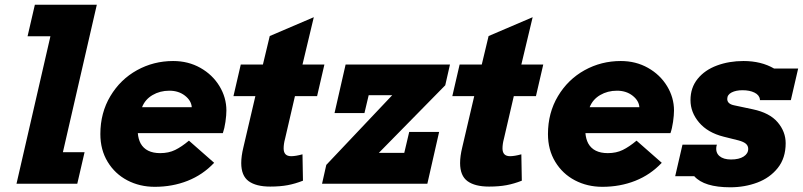

<svg xmlns="http://www.w3.org/2000/svg" viewBox="-20 -780 3408 815"><path d="M128 -760H391L247 -134H339L308 0H50L194 -626H97Z M577 -171Q600 -130 660 -130Q696 -130 723.5 -143.5Q751 -157 782 -183L889 -89Q841 -38 776.5 -12.5Q712 13 637 13Q573 13 520.5 -14.5Q468 -42 437 -93Q406 -144 406 -211Q406 -301 448.5 -372Q491 -443 561.5 -482Q632 -521 715 -521Q779 -521 830.5 -492Q882 -463 911.5 -414.5Q941 -366 941 -311Q941 -291 937 -263Q933 -235 926 -215H565Q567 -190 577 -171ZM583 -325H794Q792 -353 765 -374Q738 -395 699 -395Q659 -395 627.5 -376.5Q596 -358 583 -325Z M1096 -506 1125 -627 1312 -707 1264 -506H1357L1326 -372H1232L1190 -191Q1184 -169 1184 -150Q1184 -117 1216 -117Q1235 -117 1264 -125L1266 -13Q1233 0 1201 6Q1169 12 1127 12Q1067 12 1035.5 -11Q1004 -34 1004 -88Q1004 -117 1013 -154L1064 -372H971L1002 -506Z M1365 -80 1645 -376H1545L1527 -300H1400L1447 -506H1890L1870 -418L1588 -131H1696L1717 -220H1844L1794 0H1347Z M2025 -506 2054 -627 2241 -707 2193 -506H2286L2255 -372H2161L2119 -191Q2113 -169 2113 -150Q2113 -117 2145 -117Q2164 -117 2193 -125L2195 -13Q2162 0 2130 6Q2098 12 2056 12Q1996 12 1964.5 -11Q1933 -34 1933 -88Q1933 -117 1942 -154L1993 -372H1900L1931 -506Z M2477 -171Q2500 -130 2560 -130Q2596 -130 2623.5 -143.5Q2651 -157 2682 -183L2789 -89Q2741 -38 2676.5 -12.5Q2612 13 2537 13Q2473 13 2420.5 -14.5Q2368 -42 2337 -93Q2306 -144 2306 -211Q2306 -301 2348.5 -372Q2391 -443 2461.5 -482Q2532 -521 2615 -521Q2679 -521 2730.5 -492Q2782 -463 2811.5 -414.5Q2841 -366 2841 -311Q2841 -291 2837 -263Q2833 -235 2826 -215H2465Q2467 -190 2477 -171ZM2483 -325H2694Q2692 -353 2665 -374Q2638 -395 2599 -395Q2559 -395 2527.5 -376.5Q2496 -358 2483 -325Z M3206 -358Q3203 -377 3182.5 -387Q3162 -397 3132 -397Q3104 -397 3085.5 -387.5Q3067 -378 3067 -360Q3067 -339 3096 -333L3176 -316Q3247 -301 3281 -261Q3315 -221 3315 -172Q3315 -109 3281.5 -67Q3248 -25 3194.5 -5Q3141 15 3080 15Q2969 15 2927 -32H2846L2877 -166H3023Q3021 -160 3021 -158Q3017 -132 3034 -117.5Q3051 -103 3083 -103Q3117 -103 3136.5 -115.5Q3156 -128 3156 -148Q3156 -161 3146.5 -169.5Q3137 -178 3115 -184L3051 -200Q2984 -217 2947.5 -260Q2911 -303 2911 -355Q2911 -408 2941.5 -445.5Q2972 -483 3023.5 -502Q3075 -521 3136 -521Q3211 -521 3266 -489H3368L3337 -355H3205Z"/></svg>

Font: Arvo
Style: Bold Italic
Weight: 700
Italic angle: -13°
Designer: Anton Koovit (Cyrillic Expansion: Cyreal)
Foundry: Anton Koovit, Yassin Baggar
Version: Version 3.000